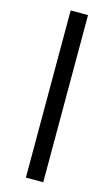

<svg xmlns="http://www.w3.org/2000/svg" viewBox="-136 -825 587 1004"><g transform="rotate(15 157.0 -322.5)"><path d="M115 130V-775H209V130Z"/></g></svg>

Font: Raleway Thin SemiBold
Style: Italic
Weight: 600
Italic angle: -12°
Version: Version 4.026